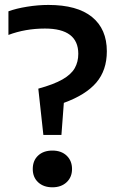

<svg xmlns="http://www.w3.org/2000/svg" viewBox="-20 -770 488 797"><path d="M160 -210 139 -402Q203 -419.5 239.2 -440.2Q275.5 -461 290.2 -487Q305 -513 305 -546.5Q305 -651.5 166.5 -651.5Q85.5 -651.5 15 -625V-723Q47.5 -735 92.8 -742.2Q138 -749.5 181 -749.5Q300.5 -749.5 362 -699.5Q423.5 -649.5 423.5 -557Q423.5 -478.5 379.8 -427.2Q336 -376 245 -343L235 -210ZM197.5 7.5Q161 7.5 138.5 -13.2Q116 -34 116 -68.5Q116 -103.5 138.2 -124.2Q160.5 -145 197.5 -145Q234.5 -145 256.8 -123.8Q279 -102.5 279 -68.5Q279 -34.5 256.5 -13.5Q234 7.5 197.5 7.5Z"/></svg>

Font: Encode Sans Semi Condensed SemiBold
Style: Regular
Weight: 600
Width: 4
Designer: Multiple Designers
Foundry: Impallari Type
Version: Version 3.000; ttfautohint (v1.8.3) -l 8 -r 50 -G 200 -x 14 